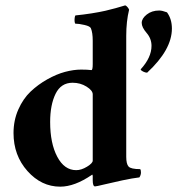

<svg xmlns="http://www.w3.org/2000/svg" viewBox="-20 -699 671 727"><path d="M583 -659.2Q593.8 -659.2 612.3 -652.3Q630.9 -627 630.9 -590.8Q630.9 -510.7 537.1 -423.8Q530.3 -423.8 521.5 -428.2Q512.7 -432.6 512.7 -436.5Q553.7 -481.4 553.7 -525.4Q553.7 -552.7 535.2 -574.2Q516.6 -595.7 516.6 -612.3Q516.6 -628.9 535.6 -644Q554.7 -659.2 583 -659.2ZM287.1 -435.5Q310.5 -435.5 326.2 -433.6Q331.1 -433.6 331.1 -456.1Q331.1 -456.1 331.1 -544.9Q331.1 -575.2 324.2 -591.8Q321.3 -599.6 299.8 -604.5Q278.3 -609.4 265.6 -609.4Q263.7 -609.4 262.7 -616.2Q261.7 -623 262.7 -630.9Q263.7 -638.7 265.6 -640.6Q295.9 -643.6 326.7 -648.4Q357.4 -653.3 378.9 -658.2Q400.4 -663.1 417.5 -668Q434.6 -672.9 444.3 -675.8L454.1 -678.7Q458 -677.7 462.9 -671.9Q467.8 -666 468.8 -662.1Q458 -618.2 458 -563.5V-105.5Q458 -78.1 466.8 -68.4Q475.6 -58.6 510.7 -58.6Q513.7 -55.7 513.7 -45.9Q513.7 -36.1 507.8 -27.3Q482.4 -24.4 443.4 -16.1Q404.3 -7.8 374.5 -0.5Q344.7 6.8 339.8 6.8Q331.1 6.8 331.1 -16.6V-32.2Q331.1 -39.1 328.1 -37.1Q262.7 7.8 208 7.8Q136.7 7.8 84 -51.3Q31.2 -110.4 31.2 -195.3Q31.2 -243.2 49.3 -284.2Q67.4 -325.2 95.7 -352.1Q124 -378.9 158.7 -398.4Q193.4 -418 226.1 -426.8Q258.8 -435.5 287.1 -435.5ZM254.9 -385.7Q210.9 -385.7 190.4 -343.8Q169.9 -301.8 169.9 -237.3Q169.9 -156.2 196.8 -105.5Q223.6 -54.7 268.6 -54.7Q288.1 -54.7 309.6 -67.9Q331.1 -81.1 331.1 -90.8V-341.8Q331.1 -356.4 307.6 -371.1Q284.2 -385.7 254.9 -385.7Z"/></svg>

Font: Crimson
Style: Bold
Weight: 700
Version: Version 0.8 ; ttfautohint (v1.00) -l 8 -r 50 -G 200 -x 14 -D